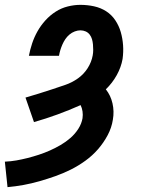

<svg xmlns="http://www.w3.org/2000/svg" viewBox="-67 -548 587 791"><path d="M-36 223 -47 118Q-23 117 0 113Q23 109 46.5 103Q70 97 93 89.5Q116 82 138.5 72Q161 62 182.5 49.5Q204 37 223 20.5Q242 4 255.5 -17Q269 -38 273 -61Q275 -75 273 -89Q271 -103 265 -115Q218 -94 170 -76.5Q122 -59 73 -45L38 -146Q66 -154 93 -162.5Q120 -171 147.5 -180Q175 -189 202.5 -198.5Q230 -208 254 -225Q278 -242 294 -267Q310 -292 315 -320Q317 -331 317 -342.5Q317 -354 316 -365Q315 -376 312 -386.5Q309 -397 302.5 -405.5Q296 -414 286 -418.5Q276 -423 264 -423Q253 -423 241 -418.5Q229 -414 219 -405.5Q209 -397 202 -386.5Q195 -376 190 -364.5Q185 -353 181.5 -341.5Q178 -330 176 -318H52Q57 -344 65.5 -369.5Q74 -395 87.5 -419Q101 -443 120 -464Q139 -485 162.5 -500Q186 -515 212.5 -521.5Q239 -528 264 -528Q293 -528 320.5 -522Q348 -516 370.5 -501.5Q393 -487 408 -464.5Q423 -442 430.5 -416Q438 -390 440 -362Q442 -334 438 -305Q432 -271 414 -238.5Q396 -206 369 -180Q389 -155 396.5 -122Q404 -89 398 -55Q393 -22 376.5 9Q360 40 337 66.5Q314 93 285 114Q256 135 225 150.5Q194 166 161.5 177.5Q129 189 96 198.5Q63 208 30 214Q-3 220 -36 223Z"/></svg>

Font: Iosevka SS04 Extrabold Oblique
Style: Regular
Weight: 800
Italic angle: -9°
Monospace: yes
Designer: Belleve Invis
Foundry: Belleve Invis
Version: Version 19.0.0; ttfautohint (v1.8.4)